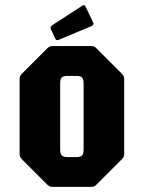

<svg xmlns="http://www.w3.org/2000/svg" viewBox="-20 -730 562 750"><path d="M185 0Q173.5 0 165 -8.5L65 -108.5Q56.5 -116.5 56.5 -128.5V-421.5Q56.5 -433.5 65 -441.5L165 -541.5Q173.5 -550 185 -550H336.5Q348.5 -550 356.5 -541.5L456.5 -441.5Q465 -433.5 465 -421.5V-128.5Q465 -116.5 456.5 -108.5L356.5 -8.5Q348.5 0 336.5 0ZM243.5 -116.5H278.5Q294.5 -116.5 300.5 -123Q306.5 -129.5 306.5 -146V-404Q306.5 -420.5 300.5 -427Q294.5 -433.5 278.5 -433.5H243.5Q227 -433.5 221 -427Q215 -420.5 215 -404V-146Q215 -129.5 221 -123Q227 -116.5 243.5 -116.5ZM209.5 -574.5Q200 -570 196 -579L178.5 -616.5Q175 -625.5 184 -631.5L302 -708Q311 -713.5 315.5 -701.5L344 -642Q348 -633.5 338.5 -628.5Z"/></svg>

Font: Jaro
Style: Regular
Weight: 400
Designer: Agyei Archer, Celine Hurka, Mirko Velimirović
Version: Version 1.000